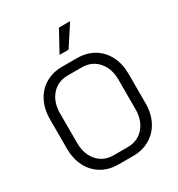

<svg xmlns="http://www.w3.org/2000/svg" viewBox="-216 -1071 1128 1218"><g transform="rotate(-30 348.0 -462.5)"><path d="M60 -243V-457Q60 -532 89.5 -589Q119 -646 172 -677Q225 -708 295 -708H401Q471 -708 524 -677Q577 -646 606.5 -589Q636 -532 636 -457V-243Q636 -168 606.5 -111.5Q577 -55 523.5 -23.5Q470 8 401 8H294Q225 8 172 -23Q119 -54 89.5 -111Q60 -168 60 -243ZM399 -58Q472 -58 517 -109Q562 -160 562 -243V-457Q562 -540 517 -591Q472 -642 399 -642H297Q224 -642 179 -591Q134 -540 134 -457V-243Q134 -160 178.5 -109Q223 -58 296 -58ZM400 -933H482L383 -781H317Z"/></g></svg>

Font: Bai Jamjuree
Style: Regular
Weight: 400
Designer: Katatrad Aksorn Co.,Ltd.
Foundry: Cadson Demak Co.,Ltd.
Version: Version 1.000; ttfautohint (v1.6)